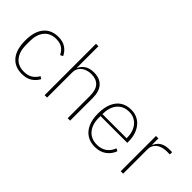

<svg xmlns="http://www.w3.org/2000/svg" viewBox="-11 -1342 1956 1956"><g transform="rotate(45 967.0 -364.0)"><path d="M272 12Q170 12 113.5 -56.5Q57 -125 57 -254Q57 -384 113.5 -452Q170 -520 272 -520Q336 -520 378.5 -491Q421 -462 443 -415L414 -400Q392 -444 358 -466.5Q324 -489 272 -489Q186 -489 140.5 -433Q95 -377 95 -283V-225Q95 -132 140.5 -75.5Q186 -19 272 -19Q328 -19 365 -42.5Q402 -66 425 -108L451 -90Q426 -44 383 -16Q340 12 272 12Z M591 0V-740H626V-430H629Q645 -467 682 -493.5Q719 -520 785 -520Q868 -520 913 -470.5Q958 -421 958 -326V0H923V-320Q923 -407 885.5 -448Q848 -489 777 -489Q738 -489 703.5 -475Q669 -461 647.5 -432.5Q626 -404 626 -361V0Z M1324 12Q1257 12 1208.5 -19Q1160 -50 1133.5 -109Q1107 -168 1107 -254Q1107 -340 1133 -399.5Q1159 -459 1206.5 -489.5Q1254 -520 1321 -520Q1383 -520 1430 -489Q1477 -458 1503.5 -401.5Q1530 -345 1530 -268V-252H1144V-225Q1144 -132 1191.5 -75.5Q1239 -19 1325 -19Q1385 -19 1427.5 -48.5Q1470 -78 1492 -135L1519 -120Q1497 -60 1447 -24Q1397 12 1324 12ZM1321 -490Q1265 -490 1225.5 -464.5Q1186 -439 1165 -392.5Q1144 -346 1144 -284V-280H1492V-286Q1492 -348 1470.5 -393.5Q1449 -439 1410.5 -464.5Q1372 -490 1321 -490Z M1722 0H1687V-508H1722V-419H1726Q1737 -444 1756 -464Q1775 -484 1806 -496Q1837 -508 1882 -508H1920V-475H1875Q1834 -475 1799 -461Q1764 -447 1743 -419Q1722 -391 1722 -349Z"/></g></svg>

Font: IBM Plex Sans ExtraLight
Style: Regular
Weight: 250
Designer: Mike Abbink, Paul van der Laan, Pieter van Rosmalen
Foundry: Bold Monday
Version: Version 3.201